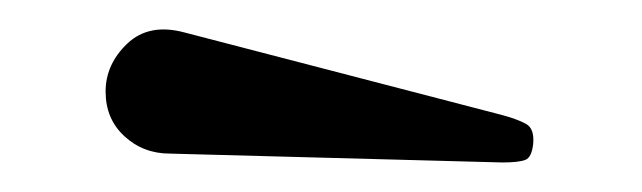

<svg xmlns="http://www.w3.org/2000/svg" viewBox="-20 -817 435 130"><path d="M95 -713Q77 -713 64.2 -724.8Q51.5 -736.5 51.5 -755Q51.5 -773.5 66.2 -787.5Q81 -801.5 105 -795L318.5 -739.5Q330 -736.5 336 -733.2Q342 -730 341 -719.5Q340 -710.5 335.8 -708.8Q331.5 -707 320 -707Z"/></svg>

Font: Besley* Narrow Medium
Style: Regular
Weight: 500
Width: 4
Designer: Owen Earl
Foundry: indestructible type*
Version: Version 3.000; ttfautohint (v1.8.3)